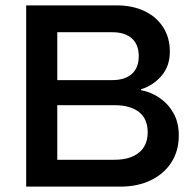

<svg xmlns="http://www.w3.org/2000/svg" viewBox="-20 -695 722 715"><path d="M77.5 0V-675H413.3Q473.3 -675 517.9 -653.8Q562.5 -632.5 587.5 -593.8Q612.5 -555 612.5 -502.5Q612.5 -449.2 581.7 -412.9Q550.8 -376.7 505 -362.5V-359.2Q541.7 -352.5 573.8 -330.8Q605.8 -309.2 625.8 -274.2Q645.8 -239.2 645.8 -190.8Q645.8 -133.3 618.3 -90.4Q590.8 -47.5 541.7 -23.8Q492.5 0 428.3 0ZM193.3 -100H405.8Q465 -100 497.5 -126.7Q530 -153.3 530 -202.5Q530 -252.5 497.5 -277.9Q465 -303.3 406.7 -303.3H193.3ZM193.3 -396.7H398.3Q445 -396.7 470.8 -419.6Q496.7 -442.5 496.7 -485.8Q496.7 -529.2 470.8 -552.1Q445 -575 398.3 -575H193.3Z"/></svg>

Font: Funnel Display Medium
Style: Regular
Weight: 500
Designer: NORD ID, Kristian Moeller
Foundry: Dicotype
Version: Version 1.000